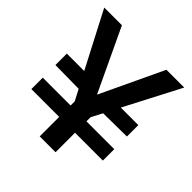

<svg xmlns="http://www.w3.org/2000/svg" viewBox="-185 -835 976 976"><g transform="rotate(45 302.5 -347.5)"><path d="M46 -222H246V-252L215 -311L46 -313V-395H171L15 -695H142L302 -356L462 -695H590L434 -395H560V-313L391 -311L360 -252V-222H560V-140H360V0H246V-140H46Z"/></g></svg>

Font: Poppins Medium
Style: Regular
Weight: 500
Designer: Ninad Kale (Devanagari), Jonny Pinhorn (Latin)
Version: Version 5.002